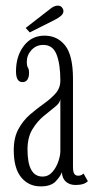

<svg xmlns="http://www.w3.org/2000/svg" viewBox="-20 -654 338 684"><path d="M125 10Q82 10 55.5 -22.2Q29 -54.5 29 -119Q29 -164 45.8 -194.5Q62.5 -225 87.2 -246.2Q112 -267.5 136.8 -285Q161.5 -302.5 178.2 -321.5Q195 -340.5 195 -367Q195 -424.5 181.8 -459.2Q168.5 -494 134.5 -494Q109 -494 92.2 -475.8Q75.5 -457.5 75.5 -434.5Q75.5 -419 79.5 -413.2Q83.5 -407.5 83.5 -393.5Q83.5 -379.5 77.8 -370.5Q72 -361.5 60 -361.5Q37 -361.5 37 -400Q37 -454 64.8 -490.5Q92.5 -527 138.5 -527Q184.5 -527 212.2 -491.8Q240 -456.5 240 -373V-60Q240 -41 244.8 -34.5Q249.5 -28 258.5 -28Q265.5 -28 270.2 -30.5Q275 -33 277.5 -36L293 -8.5Q280 5 249 5Q228.5 5 215 -6.5Q201.5 -18 200.5 -40.5Q195.5 -26 178.5 -8Q161.5 10 125 10ZM131.5 -25Q152.5 -25 166.8 -41.5Q181 -58 188 -79.2Q195 -100.5 195 -115.5V-301.5Q194 -287.5 176.2 -273.5Q158.5 -259.5 135.5 -240.5Q112.5 -221.5 95.2 -193Q78 -164.5 78 -121Q78 -25 131.5 -25ZM86 -538.5 71.5 -554.5 156 -620Q172 -634 186 -634Q198 -634 203.5 -623.5Q206 -619.5 206 -614.5Q206 -605 196.5 -597Q187 -589 175.5 -583.5Z"/></svg>

Font: Imbue 10pt ExtraLight
Style: Regular
Weight: 200
Designer: Tyler Finck
Foundry: Etcetera Type Company
Version: Version 1.102; ttfautohint (v1.8.3)